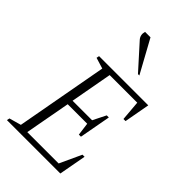

<svg xmlns="http://www.w3.org/2000/svg" viewBox="-244 -893 974 974"><g transform="rotate(45 243.0 -406.0)"><path d="M10 0 13 -15 77 -33 167 -527 108 -545 111 -560H464L439 -422H424L415 -530H217L176 -305H316L351 -375H366L335 -206H320L311 -275H171L126 -30H351L405 -147H420L393 0ZM315 -635 198 -765Q181 -785 189 -812H228L325 -635Z"/></g></svg>

Font: Spectral SC ExtraLight
Style: Italic
Weight: 275
Italic angle: -10°
Designer: Jean-Baptiste Levee
Foundry: Production Type
Version: Version 2.001